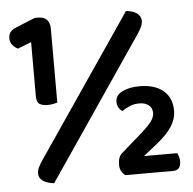

<svg xmlns="http://www.w3.org/2000/svg" viewBox="-48 -665 724 719"><g transform="rotate(-5 314.5 -305.5)"><path d="M87 -528 36 -508Q25 -513 16 -523.5Q7 -534 7 -550Q7 -564 14.5 -573Q22 -582 35 -587L108 -617H123Q143 -617 154 -605Q165 -593 165 -573V-294Q159 -292 149 -290Q139 -288 129 -288Q109 -288 98 -295Q87 -302 87 -325ZM477 -328Q534 -328 566 -301Q598 -274 598 -226Q598 -195 580 -167Q562 -139 525 -109L471 -66H596Q599 -60 601.5 -52Q604 -44 604 -34Q604 -1 574 -1H394Q386 -8 380.5 -18Q375 -28 375 -41Q375 -71 390 -84L470 -154Q497 -178 508 -193.5Q519 -209 519 -224Q519 -243 505.5 -253.5Q492 -264 471 -264Q450 -264 434 -257Q418 -250 405 -241Q397 -246 391.5 -255Q386 -264 386 -278Q386 -302 412 -315Q438 -328 477 -328ZM451 -613Q476 -611 491 -600.5Q506 -590 507 -573Q507 -560 501.5 -548.5Q496 -537 486 -522L127 6Q101 3 86 -7Q71 -17 70 -34Q70 -47 75.5 -58.5Q81 -70 92 -86Z"/></g></svg>

Font: Baloo Thambi 2 SemiBold
Style: Regular
Weight: 600
Designer: Aadarsh Rajan and Ek Type
Foundry: Ek Type
Version: Version 1.640;hotconv 1.0.111;makeotfexe 2.5.65597; ttfautoh